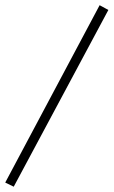

<svg xmlns="http://www.w3.org/2000/svg" viewBox="-122 -700 432 730"><path d="M256.8 -680.2 290 -662.1 -69.8 9.8 -102.1 -5.9Z"/></svg>

Font: Romanesco
Style: Regular
Weight: 400
Designer: Astigmatic (AOETI)
Foundry: Astigmatic (AOETI)
Version: Version 1.000